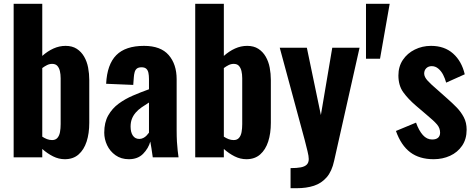

<svg xmlns="http://www.w3.org/2000/svg" viewBox="-20 -830 2501 1013"><path d="M322 10Q290 10 260 -5Q230 -20 203 -44V0H52V-810H203V-535Q231 -560 262 -574Q293 -588 326 -588Q361 -588 385 -572.5Q409 -557 424 -531Q439 -505 445 -473Q451 -441 451 -408V-182Q451 -126 437 -83Q423 -40 394.5 -15Q366 10 322 10ZM255 -91Q273 -91 283 -102.5Q293 -114 296.5 -133Q300 -152 300 -175V-417Q300 -438 296 -455Q292 -472 282.5 -482.5Q273 -493 255 -493Q241 -493 228 -486.5Q215 -480 203 -471V-109Q215 -101 228 -96Q241 -91 255 -91Z M660 10Q619 10 589.5 -11Q560 -32 545 -64Q530 -96 530 -130Q530 -184 551 -221Q572 -258 606 -283Q640 -308 682 -326Q724 -344 766 -359V-413Q766 -432 763 -446Q760 -460 751.5 -467.5Q743 -475 727 -475Q711 -475 702.5 -468.5Q694 -462 690.5 -449.5Q687 -437 686 -422L683 -382L540 -388Q545 -490 593.5 -539Q642 -588 740 -588Q828 -588 870 -539.5Q912 -491 912 -412V-143Q912 -109 913.5 -82.5Q915 -56 917.5 -35.5Q920 -15 922 0H786Q783 -22 779 -48Q775 -74 773 -83Q763 -47 735 -18.5Q707 10 660 10ZM715 -97Q726 -97 736 -102Q746 -107 753.5 -115Q761 -123 766 -130V-289Q745 -276 727 -263.5Q709 -251 696 -236Q683 -221 676 -203Q669 -185 669 -162Q669 -132 681 -114.5Q693 -97 715 -97Z M1280 10Q1248 10 1218 -5Q1188 -20 1161 -44V0H1010V-810H1161V-535Q1189 -560 1220 -574Q1251 -588 1284 -588Q1319 -588 1343 -572.5Q1367 -557 1382 -531Q1397 -505 1403 -473Q1409 -441 1409 -408V-182Q1409 -126 1395 -83Q1381 -40 1352.5 -15Q1324 10 1280 10ZM1213 -91Q1231 -91 1241 -102.5Q1251 -114 1254.5 -133Q1258 -152 1258 -175V-417Q1258 -438 1254 -455Q1250 -472 1240.5 -482.5Q1231 -493 1213 -493Q1199 -493 1186 -486.5Q1173 -480 1161 -471V-109Q1173 -101 1186 -96Q1199 -91 1213 -91Z M1513 163V57Q1546 57 1567 53Q1588 49 1598.5 38.5Q1609 28 1609 9Q1609 -6 1602.5 -32Q1596 -58 1588 -90L1456 -578H1599L1673 -223L1733 -578H1877L1743 18Q1731 74 1703.5 105.5Q1676 137 1636.5 150Q1597 163 1545 163Z M1911 -520V-810H2036L1985 -520Z M2268 10Q2193 10 2144.5 -26.5Q2096 -63 2069 -139L2175 -183Q2190 -141 2211 -117.5Q2232 -94 2260 -94Q2281 -94 2291.5 -103.5Q2302 -113 2302 -130Q2302 -154 2286 -173Q2270 -192 2229 -226L2175 -272Q2133 -308 2107.5 -343.5Q2082 -379 2082 -432Q2082 -479 2105.5 -514Q2129 -549 2168.5 -568.5Q2208 -588 2254 -588Q2325 -588 2370.5 -547.5Q2416 -507 2432 -438L2334 -394Q2328 -416 2318 -435.5Q2308 -455 2292.5 -468Q2277 -481 2258 -481Q2240 -481 2229 -470Q2218 -459 2218 -442Q2218 -424 2236.5 -404Q2255 -384 2288 -356L2342 -308Q2366 -287 2389 -263.5Q2412 -240 2427 -211.5Q2442 -183 2442 -146Q2442 -96 2418 -61Q2394 -26 2354.5 -8Q2315 10 2268 10Z"/></svg>

Font: Oswald SemiBold
Style: Regular
Weight: 600
Designer: Vernon Adams
Foundry: Vernon Adams
Version: Version 4.100; ttfautohint (v1.8.1.43-b0c9)